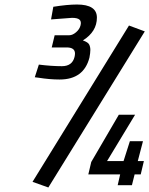

<svg xmlns="http://www.w3.org/2000/svg" viewBox="-20 -820 661 850"><path d="M409 -742Q409 -680 347 -641Q370 -633 375 -622.5Q380 -612 380 -599Q380 -586 376 -565Q351 -468 244 -468Q200 -468 150 -476L134 -478L152 -534Q208 -527 254 -527Q300 -527 310 -568Q312 -577 312 -583Q312 -610 275 -610H209L222 -664H287Q301 -664 316.5 -677Q332 -690 336.5 -707.5Q341 -725 332 -733Q323 -741 299 -741L206 -734L216 -790Q278 -800 321 -800Q409 -800 409 -742ZM194 10 124 -15 551 -707 621 -681ZM501 0 512 -48H371L384 -103L506 -312H578L454 -107H527L555 -195H613L590 -107H617L603 -48H576L564 0Z"/></svg>

Font: Titillium Web
Style: Italic
Weight: 400
Italic angle: -13°
Version: Version 1.002;PS 57.000;hotconv 1.0.70;makeotf.lib2.5.55311